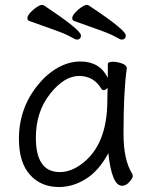

<svg xmlns="http://www.w3.org/2000/svg" viewBox="-20 -733 615 771"><path d="M217 18Q144 18 100 -31.5Q56 -81 56 -175Q56 -300 134 -394Q169 -437 213 -461.5Q257 -486 303 -486Q381 -486 413 -420V-475Q413 -485 432 -485Q451 -485 470 -478Q489 -471 489 -459V-457Q476 -368 476 -195Q476 -90 511 -35Q513 -31 513 -24.5Q513 -18 499.5 -2.5Q486 13 470 13Q429 13 415 -118Q378 -48 325.5 -15Q273 18 217 18ZM220 -42Q264 -42 307 -74Q411 -150 411 -330Q411 -355 412 -380Q403 -371 397 -371Q391 -371 388 -375Q357 -428 297.5 -428Q238 -428 181 -356Q124 -284 124 -180Q124 -42 220 -42ZM288 -574Q283 -574 263 -585.5Q243 -597 195 -614Q147 -631 97 -649Q90 -652 90 -660.5Q90 -669 101 -681.5Q112 -694 126 -703.5Q140 -713 146.5 -713Q153 -713 155 -712Q305 -613 305 -591Q305 -574 288 -574ZM468 -574Q463 -574 443 -585.5Q423 -597 375 -614Q327 -631 277 -649Q270 -652 270 -660.5Q270 -669 281 -681.5Q292 -694 306 -703.5Q320 -713 326.5 -713Q333 -713 335 -712Q485 -613 485 -591Q485 -574 468 -574Z"/></svg>

Font: LXGW WenKai TC
Style: Regular
Weight: 400
Designer: LXGW / Fontworks Inc.
Foundry: LXGW / Fontworks Inc.
Version: Version 1.330